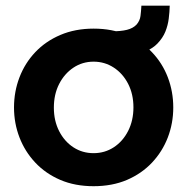

<svg xmlns="http://www.w3.org/2000/svg" viewBox="-20 -632 646 662"><path d="M302.6 10Q238.6 10 187.9 -11.7Q137.2 -33.5 101.6 -71.4Q65.9 -109.4 47.1 -158.3Q28.3 -207.2 28.3 -261.4Q28.3 -316.1 47.1 -365.2Q65.9 -414.4 101.6 -452.1Q137.2 -489.8 188.2 -511.5Q239.2 -533.3 302.9 -533.3Q367 -533.3 417.5 -511.5Q468 -489.8 503.9 -452.1Q539.9 -414.4 558.7 -365.2Q577.4 -316.1 577.4 -261.4Q577.4 -207.2 558.7 -158.3Q539.9 -109.4 504.2 -71.4Q468.5 -33.5 417.8 -11.7Q367 10 302.6 10ZM165.7 -260.9Q165.7 -215.4 184 -179.7Q202.3 -144.1 233.2 -124Q264.1 -103.9 302.6 -103.9Q341.1 -103.9 372.3 -124.2Q403.5 -144.6 421.8 -180.5Q440.1 -216.5 440.1 -261.9Q440.1 -307.3 421.8 -343Q403.5 -378.6 372.2 -399Q341 -419.4 302.6 -419.4Q264.1 -419.4 233.1 -398.7Q202.1 -378 183.9 -342.4Q165.7 -306.8 165.7 -260.9ZM359.9 -431 361.9 -523.9Q396.9 -523.9 417.8 -529.2Q438.7 -534.5 450.5 -546.9Q462.3 -560.4 464.4 -576.9Q466.5 -593.4 467.5 -612.4H565.2Q564.7 -590.8 561.8 -567.8Q559 -544.9 550.2 -523Q541.4 -501.1 522.5 -481.5Q507.7 -466.1 482.3 -454.7Q456.8 -443.3 425.4 -437.2Q394 -431 359.9 -431Z"/></svg>

Font: Raleway Thin
Style: Regular
Weight: 100
Designer: Matt McInerney, Pablo Impallari, Rodrigo Fuenzalida
Foundry: Matt McInerney, Pablo Impallari, Rodrigo Fuenzalida
Version: Version 4.026